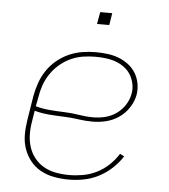

<svg xmlns="http://www.w3.org/2000/svg" viewBox="-51 -741 702 796"><g transform="rotate(5 300.0 -343.5)"><path d="M264 8Q233 8 203 2.5Q173 -3 147.5 -17Q122 -31 104 -53.5Q86 -76 76.5 -103.5Q67 -131 67 -161.5Q67 -192 72 -223L88 -323Q93 -351 102.5 -378.5Q112 -406 128.5 -431Q145 -456 168.5 -475.5Q192 -495 219 -507Q246 -519 274.5 -523.5Q303 -528 330 -528Q355 -528 379.5 -525Q404 -522 426 -513.5Q448 -505 466.5 -491Q485 -477 497 -457.5Q509 -438 513.5 -414.5Q518 -391 514 -366Q509 -339 492.5 -313.5Q476 -288 451.5 -271Q427 -254 398.5 -247Q370 -240 343 -240Q312 -240 281.5 -244.5Q251 -249 220 -250Q189 -251 158.5 -253.5Q128 -256 99 -264L92 -220Q87 -192 87.5 -164.5Q88 -137 96 -112Q104 -87 120.5 -66.5Q137 -46 159.5 -33.5Q182 -21 209 -16Q236 -11 264 -11Q292 -11 321 -16Q350 -21 377.5 -34.5Q405 -48 428 -69.5Q451 -91 467 -117L485 -108Q467 -80 442 -57Q417 -34 387.5 -19Q358 -4 326.5 2Q295 8 264 8ZM343 -258Q368 -258 392.5 -264Q417 -270 438.5 -285Q460 -300 474.5 -322.5Q489 -345 493 -369Q497 -390 492.5 -411Q488 -432 477.5 -449Q467 -466 450.5 -478Q434 -490 414.5 -497Q395 -504 373.5 -506.5Q352 -509 331 -509Q305 -509 279 -505Q253 -501 228 -489.5Q203 -478 182 -460Q161 -442 145.5 -419Q130 -396 121.5 -371Q113 -346 109 -320L102 -283Q131 -275 161.5 -272.5Q192 -270 222.5 -269Q253 -268 283 -263Q313 -258 343 -258ZM325 -645 334 -695H384L376 -645Z"/></g></svg>

Font: Iosevka SS04 Thin Extended
Style: Italic
Weight: 100
Width: 7
Italic angle: -9°
Monospace: yes
Designer: Belleve Invis
Foundry: Belleve Invis
Version: Version 19.0.0; ttfautohint (v1.8.4)